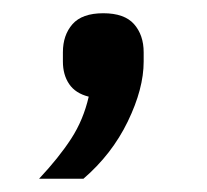

<svg xmlns="http://www.w3.org/2000/svg" viewBox="-20 -137 312 290"><path d="M136 -117Q168 -117 182.5 -100.5Q197 -84 197 -58V-44Q197 -3 173 46.5Q149 96 106 133H39Q69 101 87.5 72.5Q106 44 114 9Q94 4 84.5 -10Q75 -24 75 -44V-58Q75 -84 89.5 -100.5Q104 -117 136 -117Z"/></svg>

Font: IBM Plex Sans Thai
Style: Regular
Weight: 400
Designer: Mike Abbink, Paul van der Laan, Pieter van Rosmalen, Ben Mitchell, Mark Frömberg
Foundry: Bold Monday
Version: Version 1.1